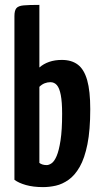

<svg xmlns="http://www.w3.org/2000/svg" viewBox="-20 -755 411 785"><path d="M156 10Q116 10 86 1.5Q56 -7 39 -20V-689Q39 -712 47 -721.5Q55 -731 76.5 -733Q98 -735 141 -735V-479Q158 -494 181 -502Q204 -510 233 -510Q273 -510 298.5 -490.5Q324 -471 336.5 -427Q349 -383 349 -309Q349 -223 337.5 -165.5Q326 -108 306 -73Q286 -38 260.5 -20Q235 -2 208.5 4Q182 10 156 10ZM171 -80Q180 -80 191 -87.5Q202 -95 211.5 -117Q221 -139 227.5 -181Q234 -223 234 -290Q234 -338 228.5 -366.5Q223 -395 212.5 -407Q202 -419 186 -419Q174 -419 162.5 -414.5Q151 -410 141 -400V-89Q146 -85 153.5 -82.5Q161 -80 171 -80Z"/></svg>

Font: Yanone Kaffeesatz SemiBold
Style: Regular
Weight: 600
Designer: Yanone (Cyrillic: Daniel Pouzeot, Huerta Tipografica, and Cyreal)
Foundry: Yanone
Version: Version 2.003